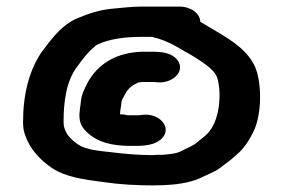

<svg xmlns="http://www.w3.org/2000/svg" viewBox="-20 -617 859 583"><path d="M443 -505C444 -505 444 -505 445 -504C480 -496 512 -479 539 -462C557 -453 590 -432 606 -420C619 -410 635 -396 640 -380C654 -329 645 -262 622 -227C611 -208 588 -193 571 -179C559 -171 544 -166 530 -158C515 -150 495 -149 474 -147C464 -147 454 -147 444 -146C397 -146 357 -150 316 -155C280 -159 243 -162 219 -177C195 -193 173 -214 173 -247C173 -311 182 -372 214 -414C230 -436 245 -457 267 -475C270 -479 274 -481 277 -482C309 -498 358 -505 406 -505ZM526 -597H406C381 -597 349 -593 325 -591C280 -587 250 -576 216 -562C164 -540 135 -496 105 -457C68 -401 50 -330 50 -246C50 -230 52 -217 57 -205C71 -164 102 -131 139 -106C179 -80 232 -72 295 -64C342 -57 393 -54 447 -54C458 -55 469 -54 480 -55C528 -57 567 -65 598 -81L624 -93C637 -99 648 -106 657 -114L681 -132C690 -140 698 -147 707 -155C726 -174 738 -194 750 -218C772 -264 776 -343 760 -399C738 -473 654 -510 588 -551C588 -576 559 -597 526 -597ZM344 -270C345 -273 345 -276 345 -279L348 -299C348 -314 355 -321 361 -333C369 -348 381 -358 399 -366C400 -366 400 -366 401 -367C404 -367 408 -367 411 -368H449L458 -367C509 -363 549 -407 513 -441C495 -457 473 -460 437 -460H420C332 -460 276 -421 246 -366C236 -346 227 -330 225 -304L223 -289C222 -282 222 -276 221 -270C221 -243 228 -230 248 -212C277 -186 317 -174 378 -174H395C430 -174 457 -181 472 -197C504 -231 462 -276 410 -268C405 -267 400 -267 395 -267H368C361 -269 353 -270 344 -270Z"/></svg>

Font: Blanket
Style: Sik
Weight: 700
Foundry: Cannot Into Space Fonts
Version: Version 0.9